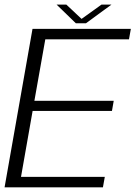

<svg xmlns="http://www.w3.org/2000/svg" viewBox="-30 -798 578 818"><path d="M-10.5 0H408.5L416.5 -44.5H59.5L109 -325.5H447L454.5 -368.5H116.5L163 -630.5H519.5L527.5 -675H108.5ZM293 -699H336.5L445 -778.5H402.5L317.5 -717.5L252.5 -778.5H211Z"/></svg>

Font: Anybody Thin Light
Style: Italic
Weight: 300
Italic angle: -10°
Version: Version 1.113;gftools[0.9.25]